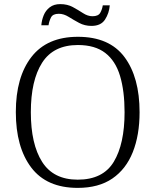

<svg xmlns="http://www.w3.org/2000/svg" viewBox="-20 -904 757 934"><path d="M358 10Q207 10 132 -89Q57 -188 57 -359Q57 -529 133 -627Q209 -725 359 -725Q512 -725 585.5 -626.5Q659 -528 659 -358Q659 -247 626 -164Q593 -81 526.5 -35.5Q460 10 358 10ZM358 -30Q481 -30 533.5 -117Q586 -204 586 -358Q586 -461 564 -534.5Q542 -608 492 -646.5Q442 -685 359 -685Q240 -685 185 -599Q130 -513 130 -358Q130 -203 185 -116.5Q240 -30 358 -30ZM425 -778Q392 -778 365 -792.5Q338 -807 314 -822Q290 -837 266 -837Q237 -837 228 -819Q219 -801 216 -781H181Q183 -806 192.5 -829.5Q202 -853 222 -868.5Q242 -884 273 -884Q308 -884 334.5 -869.5Q361 -855 384 -840Q407 -825 430 -825Q458 -825 467.5 -841.5Q477 -858 480 -878H514Q511 -840 491 -809Q471 -778 425 -778Z"/></svg>

Font: Noto Serif Hentaigana Light
Style: Regular
Weight: 300
Designer: Kazuhiro Yamada
Foundry: nipponia
Version: Version 1.000; ttfautohint (v1.8.4.7-5d5b)